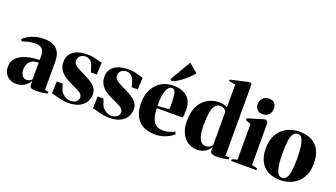

<svg xmlns="http://www.w3.org/2000/svg" viewBox="-68 -1381 3428 1956"><g transform="rotate(20 1646.0 -402.5)"><path d="M147 11Q105 11 73.8 -6.5Q42.5 -24 25.5 -55.5Q8.5 -87 8.5 -129.5Q8.5 -177 34.8 -209.8Q61 -242.5 103.2 -262.2Q145.5 -282 194.5 -290.5Q243.5 -299 289.5 -299V-358.5Q289.5 -382 278.8 -401.2Q268 -420.5 247.5 -431.8Q227 -443 197 -443Q149 -443 111.2 -432.8Q73.5 -422.5 52 -414L40 -436Q57 -453 87.5 -472Q118 -491 161.8 -504.2Q205.5 -517.5 262 -517.5Q318 -517.5 358.8 -499.5Q399.5 -481.5 422 -442.2Q444.5 -403 444.5 -339.5V-33L483 -24V-6.5Q472.5 -4 453.8 -0.2Q435 3.5 411.8 6.2Q388.5 9 364 9Q330.5 9 311 1.8Q291.5 -5.5 291.5 -34.5V-77Q283.5 -56.5 263.5 -36.2Q243.5 -16 214 -2.5Q184.5 11 147 11ZM228 -63.5Q243.5 -63.5 261.8 -70.5Q280 -77.5 289.5 -93V-271Q245.5 -271 218.2 -255.8Q191 -240.5 178.2 -213.8Q165.5 -187 165.5 -152Q165.5 -126.5 173.5 -106.5Q181.5 -86.5 195.8 -75Q210 -63.5 228 -63.5Z M707.5 12Q668 12 632 3.8Q596 -4.5 568 -12.8Q540 -21 524 -21.5L528 -153H591.5L611.5 -94Q620 -70 639.2 -52.2Q658.5 -34.5 680.8 -24.8Q703 -15 719.5 -15Q749 -15 768.8 -23.8Q788.5 -32.5 798.5 -47.8Q808.5 -63 808.5 -82Q808.5 -103.5 793.2 -118.5Q778 -133.5 748.5 -148.2Q719 -163 675.5 -183Q638.5 -199.5 603.2 -222.8Q568 -246 545.5 -281.5Q523 -317 523 -369Q523 -413 546 -447Q569 -481 614.8 -500.2Q660.5 -519.5 728 -519.5Q771 -519.5 801.2 -512.8Q831.5 -506 853.5 -499Q875.5 -492 892.5 -490L887.5 -359.5H822.5L806 -414Q799.5 -440.5 786.5 -458Q773.5 -475.5 756.5 -484.5Q739.5 -493.5 720 -493.5Q698 -493.5 679.8 -485Q661.5 -476.5 650.5 -460.8Q639.5 -445 639.5 -424Q639.5 -397 657 -379Q674.5 -361 702.8 -347Q731 -333 763 -317Q792.5 -303 820.2 -287.8Q848 -272.5 870.2 -253.8Q892.5 -235 905.5 -211.2Q918.5 -187.5 918.5 -156.5Q918.5 -111.5 896.5 -73Q874.5 -34.5 828 -11.2Q781.5 12 707.5 12Z M1151.5 12Q1112 12 1076 3.8Q1040 -4.5 1012 -12.8Q984 -21 968 -21.5L972 -153H1035.5L1055.5 -94Q1064 -70 1083.2 -52.2Q1102.5 -34.5 1124.8 -24.8Q1147 -15 1163.5 -15Q1193 -15 1212.8 -23.8Q1232.5 -32.5 1242.5 -47.8Q1252.5 -63 1252.5 -82Q1252.5 -103.5 1237.2 -118.5Q1222 -133.5 1192.5 -148.2Q1163 -163 1119.5 -183Q1082.5 -199.5 1047.2 -222.8Q1012 -246 989.5 -281.5Q967 -317 967 -369Q967 -413 990 -447Q1013 -481 1058.8 -500.2Q1104.5 -519.5 1172 -519.5Q1215 -519.5 1245.2 -512.8Q1275.5 -506 1297.5 -499Q1319.5 -492 1336.5 -490L1331.5 -359.5H1266.5L1250 -414Q1243.5 -440.5 1230.5 -458Q1217.5 -475.5 1200.5 -484.5Q1183.5 -493.5 1164 -493.5Q1142 -493.5 1123.8 -485Q1105.5 -476.5 1094.5 -460.8Q1083.5 -445 1083.5 -424Q1083.5 -397 1101 -379Q1118.5 -361 1146.8 -347Q1175 -333 1207 -317Q1236.5 -303 1264.2 -287.8Q1292 -272.5 1314.2 -253.8Q1336.5 -235 1349.5 -211.2Q1362.5 -187.5 1362.5 -156.5Q1362.5 -111.5 1340.5 -73Q1318.5 -34.5 1272 -11.2Q1225.5 12 1151.5 12Z M1656.5 12Q1571 12 1516.2 -19Q1461.5 -50 1435.5 -107.2Q1409.5 -164.5 1409.5 -242.5Q1409.5 -307.5 1428.2 -358.5Q1447 -409.5 1480.8 -446Q1514.5 -482.5 1560.2 -501.5Q1606 -520.5 1661 -520.5Q1756.5 -520.5 1810.5 -473.5Q1864.5 -426.5 1866 -337Q1866 -303 1864 -280.2Q1862 -257.5 1858 -246.5H1578Q1580 -194 1589.2 -157.2Q1598.5 -120.5 1615.5 -97.8Q1632.5 -75 1657.8 -64.5Q1683 -54 1716.5 -54Q1745 -54 1780.2 -63.2Q1815.5 -72.5 1837 -88.5L1849.5 -61.5Q1835.5 -46.5 1805.8 -29.2Q1776 -12 1737.2 0Q1698.5 12 1656.5 12ZM1577.5 -270 1702.5 -280.5Q1703 -297 1703.2 -311.8Q1703.5 -326.5 1703.5 -343Q1703.5 -418 1693.8 -455.5Q1684 -493 1652.5 -493Q1637 -493 1623 -480.5Q1609 -468 1598 -441.2Q1587 -414.5 1581.5 -372.2Q1576 -330 1577.5 -270ZM1626.5 -556.5 1608 -572 1740.5 -799 1836.5 -718.5Q1818 -694 1793 -669.5Q1768 -645 1739.8 -622.8Q1711.5 -600.5 1683 -583.2Q1654.5 -566 1627.5 -556.5Z M2106 11.5Q2068.5 11.5 2033.5 -3.2Q1998.5 -18 1971 -48Q1943.5 -78 1927.2 -123Q1911 -168 1911 -229Q1911 -332 1946 -396.2Q1981 -460.5 2037 -490.8Q2093 -521 2155.5 -521Q2185 -521 2210.2 -514Q2235.5 -507 2247 -497.5V-746L2176.5 -759V-773.5L2362.5 -817H2391L2402 -805V-28.5H2445V-6Q2429 -2.5 2393 3.5Q2357 9.5 2321.5 9.5Q2292.5 9.5 2270.5 2Q2248.5 -5.5 2248.5 -33.5V-73Q2240.5 -53 2221.2 -33.5Q2202 -14 2172.8 -1.2Q2143.5 11.5 2106 11.5ZM2175.5 -53Q2193.5 -53 2207.5 -58.8Q2221.5 -64.5 2231.5 -73.8Q2241.5 -83 2247 -92.5V-451.5Q2238 -469.5 2221.2 -479.8Q2204.5 -490 2182 -490Q2146 -490 2125 -463Q2104 -436 2094.8 -383.2Q2085.5 -330.5 2085.5 -252.5Q2085.5 -175.5 2098 -131.8Q2110.5 -88 2131 -70.5Q2151.5 -53 2175.5 -53Z M2474.5 0V-19L2531 -35.5V-420.5L2474.5 -443.5V-462.5L2649.5 -516H2667L2688 -495L2688.5 -35.5L2749 -19V0ZM2609 -557.5Q2571 -557.5 2550.8 -580.5Q2530.5 -603.5 2530.5 -636.5Q2530.5 -676 2554.8 -702.8Q2579 -729.5 2622 -729.5H2623Q2661.5 -729.5 2681.8 -707.2Q2702 -685 2702 -651Q2702 -612.5 2677.8 -585Q2653.5 -557.5 2610 -557.5Z M2761.5 -244.5Q2761.5 -316 2783.8 -367.8Q2806 -419.5 2844 -453.2Q2882 -487 2930 -503.2Q2978 -519.5 3030 -519.5Q3108 -519.5 3163 -490.2Q3218 -461 3246.8 -403.8Q3275.5 -346.5 3275.5 -262.5Q3275.5 -191.5 3253.2 -139.5Q3231 -87.5 3193.2 -54Q3155.5 -20.5 3107.5 -4.2Q3059.5 12 3007.5 12Q2950.5 12 2905 -4.2Q2859.5 -20.5 2827.5 -52.8Q2795.5 -85 2778.5 -133Q2761.5 -181 2761.5 -244.5ZM3019.5 -16Q3047.5 -16 3064.8 -40Q3082 -64 3090 -114.8Q3098 -165.5 3098 -245.5Q3098 -298.5 3094.8 -343.5Q3091.5 -388.5 3082.8 -421.8Q3074 -455 3058.8 -473.5Q3043.5 -492 3020.5 -492Q2991 -492 2973 -468Q2955 -444 2947 -393Q2939 -342 2939 -260.5Q2939 -208 2942.5 -163.5Q2946 -119 2954.8 -85.8Q2963.5 -52.5 2979.2 -34.2Q2995 -16 3019.5 -16Z"/></g></svg>

Font: Merriweather 144pt ExtraBold
Style: Regular
Weight: 800
Version: Version 2.100